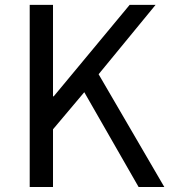

<svg xmlns="http://www.w3.org/2000/svg" viewBox="-20 -753 686 773"><path d="M99.6 0V-733.4H193.4V-365.2H196.3L502 -733.4H606.4L377 -454.1L641.6 0H538.1L319.3 -381.8L193.4 -232.4V0Z"/></svg>

Font: GenYoGothic TW TTF Regular
Style: Regular
Weight: 400
Version: Version 1.300